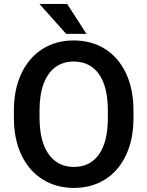

<svg xmlns="http://www.w3.org/2000/svg" viewBox="-20 -921 730 951"><path d="M48.8 0ZM345.7 9.8Q258.8 9.8 191.4 -32.2Q124 -74.2 86.4 -152.8Q48.8 -231.4 48.8 -337.4V-373Q48.8 -479 86.2 -557.6Q123.5 -636.2 190.7 -678.5Q257.8 -720.7 344.7 -720.7Q432.6 -720.7 499.8 -678.7Q566.9 -636.7 604 -558.1Q641.1 -479.5 641.1 -373V-337.4Q641.1 -231 604.2 -152.6Q567.4 -74.2 500.5 -32.2Q433.6 9.8 345.7 9.8ZM344.7 -616.2Q292.5 -616.2 254.4 -588.4Q216.3 -560.5 196 -506.1Q175.8 -451.7 175.8 -374V-337.4Q175.8 -259.8 196.3 -205.1Q216.8 -150.4 255.1 -122.3Q293.5 -94.2 345.7 -94.2Q426.8 -94.2 470.5 -156.7Q514.2 -219.2 514.2 -337.4V-374Q514.2 -491.7 470 -554Q425.8 -616.2 344.7 -616.2ZM307.6 -753.4 175.3 -901.4H312.5L408.2 -753.4Z"/></svg>

Font: Heebo Medium
Style: Regular
Weight: 500
Designer: Oded Ezer
Foundry: Meir Sadan
Version: Version 2.001; ttfautohint (v1.5.14-ce02) -l 8 -r 50 -G 200 